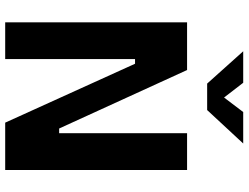

<svg xmlns="http://www.w3.org/2000/svg" viewBox="-126 -808 934 721"><g transform="rotate(90 340.5 -447.0)"><path d="M63.4 0V-683H242.5L462.1 -202.6H479.8V-683H617.8V0H440.1L218.9 -487.6H201.4V0ZM293.4 -758.4 172 -893.8H290.3L345.7 -821.9L400.2 -893.8H518.4L392.8 -758.4Z"/></g></svg>

Font: Cairo
Style: Regular
Weight: 400
Designer: Mohamed Gaber, Accademia di Belle Arti di Urbino
Foundry: Kief Type Foundry, Accademia di Belle Arti di Urbino
Version: Version 3.120